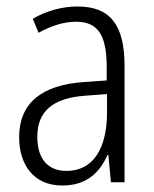

<svg xmlns="http://www.w3.org/2000/svg" viewBox="-20 -562 475 592"><path d="M219 -542C170 -542 122 -528 81 -504L99 -461C141 -484 179 -495 214 -495C280 -495 309 -457 309 -355V-314L238 -309C110 -300 39 -245 39 -139C39 -55 83 10 172 10C248 10 287 -30 312 -85H314L322 0H364V-359C364 -485 320 -542 219 -542ZM244 -267 310 -272V-216C310 -105 268 -35 185 -35C129 -35 95 -71 95 -140C95 -219 143 -260 244 -267Z"/></svg>

Font: Noto Sans Arabic UI Cn Lt
Style: Regular
Weight: 300
Width: 3
Designer: Monotype Design Team, Nadine Chahine and Nizar Qandah
Foundry: Monotype Imaging Inc.
Version: Version 2.010